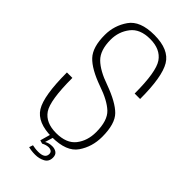

<svg xmlns="http://www.w3.org/2000/svg" viewBox="-252 -734 908 908"><g transform="rotate(45 202.0 -280.0)"><path d="M194.5 120Q181 120 169.5 118.5Q158 117 149.5 114.5L156 95.5Q163 97 173 98.5Q183 100 195 100Q240 100 240 70.5Q240 59.5 233 54.5Q226 49.5 216.5 49.5Q199.5 49.5 181 59.5L164 54.5L179 1H198.5L185.5 44Q201 34 224.5 34Q241 34 252.8 42.5Q264.5 51 264.5 70Q264.5 97 243 108.5Q221.5 120 194.5 120ZM192.5 5Q94.5 5 60.2 -50.2Q26 -105.5 26 -261.5H62.5Q62.5 -110.5 92.8 -66.5Q123 -22.5 192.5 -22.5Q261.5 -22.5 292.5 -62.2Q323.5 -102 323.5 -159.5Q323.5 -236.5 288.8 -269.2Q254 -302 182 -326.5Q98 -356.5 62.5 -394.2Q27 -432 27 -513.5Q27 -576.5 62.8 -628Q98.5 -679.5 193 -679.5Q291 -679.5 325.2 -622.5Q359.5 -565.5 359.5 -417.5H323Q323 -562.5 292 -607.2Q261 -652 192.5 -652Q125 -652 93.8 -611.2Q62.5 -570.5 62.5 -517.5Q62.5 -447 97 -413Q131.5 -379 202.5 -354.5Q287.5 -323.5 323.5 -287.2Q359.5 -251 359.5 -164Q359.5 -97.5 324.2 -46.2Q289 5 192.5 5Z"/></g></svg>

Font: Anybody ExtraLight
Style: Regular
Weight: 200
Designer: Tyler Finck
Foundry: Etcetera Type Company
Version: Version 1.010; ttfautohint (v1.8.3) -l 8 -r 50 -G 200 -x 14 